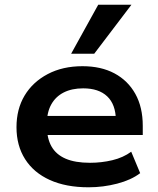

<svg xmlns="http://www.w3.org/2000/svg" viewBox="-20 -785 670 815"><path d="M356 10Q260 10 191.5 -21Q123 -52 86.5 -109.5Q50 -167 50 -245Q50 -322 84.5 -379.5Q119 -437 182.5 -470.5Q246 -504 330 -504Q409 -504 466 -473.5Q523 -443 554.5 -386.5Q586 -330 586 -251V-212H158V-293H491L472 -275Q471 -342 435 -376Q399 -410 333 -410Q285 -410 250.5 -392.5Q216 -375 197.5 -341.5Q179 -308 179 -261V-250Q179 -198 198.5 -163.5Q218 -129 258.5 -111.5Q299 -94 362 -94Q411 -94 457 -105Q503 -116 537 -141L575 -50Q537 -21 477.5 -5.5Q418 10 356 10ZM282 -557 397 -765H538L380 -557Z"/></svg>

Font: Nunito Sans 10pt SemiExpanded
Style: Bold
Weight: 700
Width: 6
Designer: Vernon Adams
Foundry: Vernon Adams
Version: Version 3.101;gftools[0.9.27]